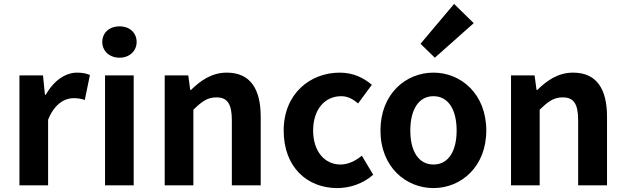

<svg xmlns="http://www.w3.org/2000/svg" viewBox="-20 -944 3185 978"><path d="M79 0H225V-334C257 -415 310 -444 354 -444C377 -444 393 -441 412 -435L438 -562C421 -569 403 -574 372 -574C314 -574 254 -534 213 -461H209L199 -560H79Z M515 0H661V-560H515ZM589 -650C639 -650 676 -684 676 -730C676 -778 639 -810 589 -810C538 -810 501 -778 501 -730C501 -684 538 -650 589 -650Z M819 0H965V-385C1007 -426 1036 -448 1082 -448C1137 -448 1161 -417 1161 -331V0H1308V-349C1308 -490 1256 -574 1135 -574C1059 -574 1002 -534 953 -486H949L939 -560H819Z M1698 14C1760 14 1828 -7 1881 -54L1823 -151C1792 -125 1754 -106 1714 -106C1633 -106 1575 -174 1575 -279C1575 -385 1633 -454 1718 -454C1750 -454 1776 -441 1804 -417L1874 -512C1833 -547 1780 -574 1711 -574C1559 -574 1425 -466 1425 -279C1425 -94 1543 14 1698 14Z M2188 14C2328 14 2457 -94 2457 -279C2457 -466 2328 -574 2188 -574C2047 -574 1918 -466 1918 -279C1918 -94 2047 14 2188 14ZM2188 -106C2112 -106 2070 -174 2070 -279C2070 -385 2112 -454 2188 -454C2264 -454 2306 -385 2306 -279C2306 -174 2264 -106 2188 -106ZM2195 -650 2393 -826 2293 -924 2122 -721Z M2583 0H2729V-385C2771 -426 2800 -448 2846 -448C2901 -448 2925 -417 2925 -331V0H3072V-349C3072 -490 3020 -574 2899 -574C2823 -574 2766 -534 2717 -486H2713L2703 -560H2583Z"/></svg>

Font: Noto Sans Japanese Bold
Style: Bold
Weight: 700
Designer: Ryoko NISHIZUKA (kana & ideographs); Paul D. Hunt (Latin, Greek & Cyrillic); Wenlong ZHANG (bopomofo); Sandoll Communica
Foundry: Adobe Systems Incorporated
Version: Version 1.000;PS 1;hotconv 1.0.78;makeotf.lib2.5.61930